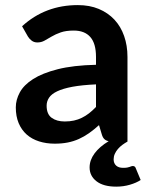

<svg xmlns="http://www.w3.org/2000/svg" viewBox="-20 -542 564 735"><path d="M468 0Q458 5.5 448.5 12.5Q439 19.5 431.5 28.2Q424 37 419.5 47Q415 57 415 68Q415 83 424.5 91.8Q434 100.5 451 100.5Q460.5 100.5 466.5 99.5Q472.5 98.5 476.2 97Q480 95.5 482.8 94.5Q485.5 93.5 488 93.5Q497 93.5 499.5 101.5L518.5 147Q502 158 477.2 165.2Q452.5 172.5 425 172.5Q376 172.5 349.5 152Q323 131.5 323 99Q323 71 342 45.2Q361 19.5 396 -1.5Q386 -3.5 379.8 -9.2Q373.5 -15 370 -26.5L359 -63Q339.5 -45.5 320.8 -32.2Q302 -19 282 -10Q262 -1 239.5 3.5Q217 8 189.5 8Q157 8 129.5 -0.8Q102 -9.5 82.2 -27Q62.5 -44.5 51.5 -70.5Q40.5 -96.5 40.5 -131Q40.5 -160 55.8 -188.2Q71 -216.5 106.5 -239.2Q142 -262 201 -277Q260 -292 347.5 -294V-324Q347.5 -375.5 325.8 -400.2Q304 -425 262.5 -425Q232.5 -425 212.5 -418Q192.5 -411 177.8 -402.2Q163 -393.5 150.5 -386.5Q138 -379.5 123 -379.5Q110.5 -379.5 101.5 -386.2Q92.5 -393 87 -402L64.5 -441.5Q153 -522.5 278 -522.5Q323 -522.5 358.2 -507.8Q393.5 -493 418 -466.8Q442.5 -440.5 455.2 -404Q468 -367.5 468 -324ZM228 -77Q247 -77 263 -80.5Q279 -84 293.2 -91Q307.5 -98 320.8 -108.2Q334 -118.5 347.5 -132.5V-219Q293.5 -216.5 257.2 -209.8Q221 -203 199 -192.5Q177 -182 167.8 -168Q158.5 -154 158.5 -137.5Q158.5 -105 177.8 -91Q197 -77 228 -77Z"/></svg>

Font: LatoHex
Style: Bold
Weight: 700
Designer: Lukasz Dziedzic
Foundry: tyPoland Lukasz Dziedzic
Version: Version 1.104; Western+Polish opensource